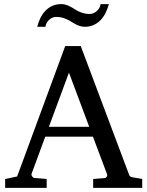

<svg xmlns="http://www.w3.org/2000/svg" viewBox="-20 -910 714 930"><path d="M314 -558.1 216.8 -295.9H412.1ZM431.2 0V-43L488.8 -47.9Q493.7 -47.9 497.1 -54.4Q500.5 -61 499 -64.9L430.2 -248H199.2L132.8 -67.9Q131.8 -64.9 132.8 -61.5Q133.8 -58.1 136.2 -54.9Q138.7 -51.8 141.6 -49.8Q144.5 -47.9 147 -47.9L206.1 -43V0H4.9V-43L63 -55.2L295.9 -687H371.1L603 -69.8Q606.4 -59.6 609.6 -56.2Q612.8 -52.7 624 -50.8L668.9 -43V0ZM507.3 -890.1Q501.5 -868.2 491.7 -848.1Q481.9 -828.1 467.8 -813.2Q453.6 -798.3 434.6 -789.3Q415.5 -780.3 391.1 -780.3Q377.9 -780.3 366.9 -783.9Q356 -787.6 345.9 -792.7Q335.9 -797.9 326.2 -804.2Q316.4 -810.5 305.4 -815.7Q294.4 -820.8 281.2 -824.5Q268.1 -828.1 252 -828.1Q241.7 -828.1 232.9 -824Q224.1 -819.8 217 -813.2Q210 -806.6 205.6 -797.9Q201.2 -789.1 200.2 -780.3H160.2Q166 -802.2 175.5 -822.3Q185.1 -842.3 199.5 -857.4Q213.9 -872.6 232.9 -881.3Q252 -890.1 276.4 -890.1Q289.6 -890.1 300.3 -886.5Q311 -882.8 321 -877.7Q331.1 -872.6 340.6 -866.2Q350.1 -859.9 361.1 -854.7Q372.1 -849.6 385 -845.9Q397.9 -842.3 414.1 -842.3Q424.3 -842.3 433.3 -846.4Q442.4 -850.6 449.7 -857.2Q457 -863.8 461.7 -872.6Q466.3 -881.3 467.3 -890.1Z"/></svg>

Font: BabelStone Ogham Bound
Style: Regular
Weight: 400
Designer: Andrew West
Foundry: BabelStone
Version: Version 2.02 March 14, 2022